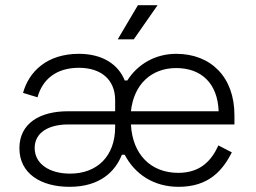

<svg xmlns="http://www.w3.org/2000/svg" viewBox="-20 -708 989 742"><path d="M670 14C787 14 840 -49 876 -119L824 -146C798 -89 756 -40 669 -40C563 -40 492 -111 486 -227H886V-263C886 -410 795 -500 661 -500C580 -500 512 -460 472 -397H462C437 -460 375 -500 285 -500C162 -500 92 -432 69 -349L125 -332C144 -401 197 -446 285 -446C372 -446 425 -399 425 -321V-278H242C135 -278 55 -232 55 -135C55 -38 137 14 249 14C365 14 425 -44 451 -110H462C501 -35 574 14 670 14ZM114 -136C114 -197 170 -227 243 -227H425V-217C425 -103 354 -37 251 -37C172 -37 114 -74 114 -136ZM435 -556H497L589 -688H513ZM486 -278C497 -382 565 -445 661 -445C757 -445 821 -387 825 -278Z"/></svg>

Font: Meta Space Light
Style: Regular
Weight: 300
Designer: Meta Pool / Florian Karsten
Foundry: Meta Pool / Florian Karsten
Version: Version 2.000;Glyphs 3.1.1 (3137)